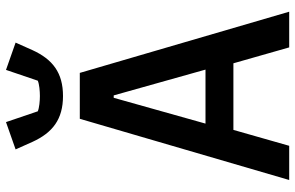

<svg xmlns="http://www.w3.org/2000/svg" viewBox="-192 -792 984 640"><g transform="rotate(-90 300.0 -472.0)"><path d="M581 0 377 -698H224L20 0H134L187 -186H409L462 0ZM388 -279H208L294 -585H302ZM300 -754C377 -754 422 -788 453 -856L478 -912L387 -944L351 -838C339 -833 316 -831 300 -831C284 -831 261 -833 249 -838L213 -944L122 -912L147 -856C178 -788 223 -754 300 -754Z"/></g></svg>

Font: IBM Mono Medium
Style: Regular
Weight: 500
Monospace: yes
Designer: Mike Abbink, Paul van der Laan, Pieter van Rosmalen
Foundry: Bold Monday
Version: Version 2.3